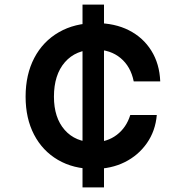

<svg xmlns="http://www.w3.org/2000/svg" viewBox="-20 -722 790 840"><path d="M341 98V-702H435V98ZM391 17Q301 17 233.5 -22.5Q166 -62 129 -133Q92 -204 92 -299Q92 -396 130 -468.5Q168 -541 237.5 -581Q307 -621 399 -621Q482 -621 544 -589.5Q606 -558 642 -500.5Q678 -443 681 -366H565Q552 -431 507.5 -468Q463 -505 396 -505Q312 -505 264 -450Q216 -395 216 -299Q216 -207 263 -153.5Q310 -100 391 -100Q449 -100 491 -132Q533 -164 550 -219H666Q660 -149 622.5 -95.5Q585 -42 525.5 -12.5Q466 17 391 17Z"/></svg>

Font: Martian Mono SemiExpanded Medium
Style: Regular
Weight: 500
Width: 6
Designer: Roman Shamin
Foundry: Evil Martians
Version: Version 1.000